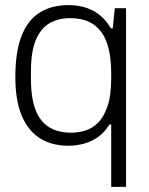

<svg xmlns="http://www.w3.org/2000/svg" viewBox="-20 -558 584 751"><path d="M415 173V-71H408Q389 -40 363.5 -22Q338 -4 308 4Q278 12 247 12Q183 12 136.5 -17Q90 -46 65 -105.5Q40 -165 40 -257Q40 -356 64.5 -418Q89 -480 135.5 -509Q182 -538 248 -538Q303 -538 344.5 -516Q386 -494 414 -447H421L429 -526H473V173ZM259 -39Q285 -39 312.5 -47Q340 -55 363 -77.5Q386 -100 400.5 -142Q415 -184 415 -253V-272Q415 -341 398.5 -389Q382 -437 346.5 -462Q311 -487 253 -487Q209 -487 174.5 -467.5Q140 -448 120.5 -402.5Q101 -357 101 -277V-249Q101 -175 119 -128.5Q137 -82 172 -60.5Q207 -39 259 -39Z"/></svg>

Font: Archivo SemiBold ExtraLight
Style: Regular
Weight: 250
Version: Version 2.001